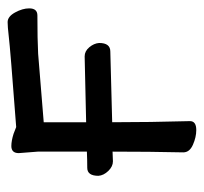

<svg xmlns="http://www.w3.org/2000/svg" viewBox="-36 -496 547 516"><g transform="rotate(-90 238.0 -237.5)"><path d="M147 16Q128 16 107.5 7Q87 -2 87 -19Q89 -108 89 -209L63 -208Q49 -208 37 -220.5Q25 -233 24 -247Q24 -277 45.5 -277Q67 -277 89 -278V-410L85 -461Q85 -481 104 -481Q118 -481 137 -475L155 -468Q367 -484 399 -488Q425 -491 437 -491Q452 -491 463 -471Q474 -451 474 -433Q474 -411 455 -411Q390 -411 352 -409L168 -394V-280L345 -284Q359 -284 369.5 -271.5Q380 -259 381 -245Q381 -215 358 -215L168 -210Q168 -109 171 -1Q171 16 147 16Z"/></g></svg>

Font: LXGW WenKai Lite Medium
Style: Regular
Weight: 500
Designer: LXGW / Fontworks Inc.
Foundry: LXGW / Fontworks Inc.
Version: Version 1.511; March 25, 2025